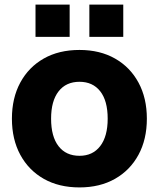

<svg xmlns="http://www.w3.org/2000/svg" viewBox="-20 -808 693 838"><path d="M327 10Q237 10 171 -27.5Q105 -65 68.5 -132.5Q32 -200 32 -290Q32 -380 68.5 -447.5Q105 -515 171 -552.5Q237 -590 327 -590Q416 -590 482 -552.5Q548 -515 584.5 -447.5Q621 -380 621 -290Q621 -200 584.5 -132.5Q548 -65 482 -27.5Q416 10 327 10ZM327 -128Q385 -128 417.5 -170.5Q450 -213 450 -290Q450 -368 417.5 -409.5Q385 -451 327 -451Q268 -451 235.5 -409Q203 -367 203 -290Q203 -212 235.5 -170Q268 -128 327 -128ZM135 -647V-788H284V-647ZM370 -647V-788H518V-647Z"/></svg>

Font: BDO Grotesk ExtraBold
Style: Regular
Weight: 800
Designer: Deni Anggara
Foundry: Lokal Container
Version: Version 2.000